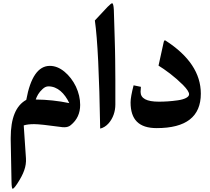

<svg xmlns="http://www.w3.org/2000/svg" viewBox="-20 -789 1293 1181"><path d="M199.7 -176.8C203.1 -187 208 -197.3 214.4 -208.5C220.7 -219.2 229.5 -230 241.7 -241.2C253.4 -252.4 265.6 -257.8 277.8 -257.8C334 -257.8 377.4 -215.3 406.2 -154.8C337.9 -168.9 269 -176.3 199.7 -176.8ZM415.5 -19.5C454.1 -50.8 473.1 -92.3 473.1 -143.6C473.1 -181.6 464.4 -219.2 446.8 -256.8C428.7 -293.9 405.3 -324.2 376.5 -348.1C347.2 -372.1 317.4 -383.8 286.6 -383.8C215.3 -383.8 167 -314 141.6 -174.8C77.6 -139.6 45.9 -62 45.9 58.6V72.3L50.8 328.6C51.3 357.4 53.7 372.1 58.1 372.1C63 372.1 72.3 361.3 86.4 340.3C125.5 280.3 143.1 234.4 139.6 184.1L126 -17.6C142.6 -22.9 164.1 -25.4 189.9 -25.4C216.3 -25.4 270.5 -19.5 352.1 -8.3C359.9 -6.8 367.7 -6.3 376 -6.3C392.1 -6.3 405.3 -10.7 415.5 -19.5Z M669.4 -769C666 -769 656.2 -761.2 641.1 -746.1L563.5 -663.1C580.1 -548.3 590.8 -326.7 596.2 2C615.2 -2.4 632.3 -13.2 647 -29.3C676.3 -62 689.5 -104.5 689.5 -146V-225.1V-297.9C689 -308.1 689 -328.1 689 -357.9C688.5 -387.2 688.5 -408.7 688.5 -421.9C688 -435.1 688 -455.1 687.5 -481.9C687 -508.8 686 -533.2 685.5 -554.7C684.1 -597.7 682.6 -659.7 680.2 -728.5C678.7 -755.4 675.3 -769 669.4 -769Z M1215.3 -212.9C1215.3 -337.4 1143.1 -446.3 998 -539.6C992.7 -543.5 988.8 -539.6 986.3 -527.3L955.1 -385.3C974.1 -374 998 -357.4 1026.4 -335.9C1054.2 -314.5 1081.1 -291 1106 -266.1C1130.9 -240.7 1143.1 -221.7 1143.1 -209C1143.1 -191.4 1114.7 -177.7 1073.2 -171.9C1031.7 -166 994.1 -163.6 956.5 -163.6C881.8 -163.6 844.7 -183.6 844.7 -224.1C844.7 -231 845.2 -241.2 846.7 -254.9L801.8 -264.2C789.6 -217.3 783.2 -182.1 783.2 -159.2C783.2 -53.2 834 -1 943.8 -1C1125 -1 1215.3 -71.8 1215.3 -212.9Z"/></svg>

Font: Parastoo
Style: Bold
Weight: 700
Foundry: Saber Rastikerdar (saber.rastikerdar@gmail.com)
Version: Version 2.0.1